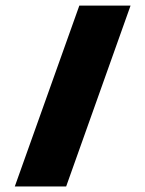

<svg xmlns="http://www.w3.org/2000/svg" viewBox="-20 -670 522 690"><path d="M265.1 -649.9H449.2L217.8 0H33.2Z"/></svg>

Font: Overused Grotesk ExtraBold
Style: Regular
Weight: 800
Version: Version 0.002